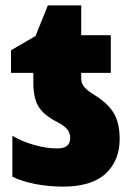

<svg xmlns="http://www.w3.org/2000/svg" viewBox="-20 -684 494 714"><path d="M26 -27V-179Q61 -158 107 -145Q153 -132 192 -132Q218 -132 229.5 -142Q241 -152 241 -171Q241 -189 231 -202Q221 -215 195 -229Q142 -256 123 -288Q104 -320 104 -377V-413H21V-497L112 -550L158 -664H282V-553H392V-413H282V-391Q282 -375 293 -361Q304 -347 334 -329Q382 -299 403.5 -262.5Q425 -226 425 -167Q425 -87 373 -38.5Q321 10 214 10Q163 10 112.5 0.5Q62 -9 26 -27Z"/></svg>

Font: Noto Sans Display Black Narrow
Style: Regular
Weight: 900
Width: 4
Designer: Monotype Design team
Foundry: Monotype Imaging Inc.
Version: Version 1.000